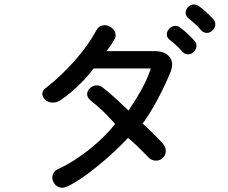

<svg xmlns="http://www.w3.org/2000/svg" viewBox="-20 -858 1040 875"><path d="M418.9 -719.7Q386.7 -658.2 326.2 -587.9Q261.7 -513.7 192.4 -460Q173.8 -448.2 172.9 -431.6Q172.9 -417 184.6 -404.3Q197.3 -392.6 215.8 -390.6Q236.3 -388.7 255.9 -401.4Q305.7 -435.5 346.7 -477.5Q382.8 -512.7 406.2 -545.9H667Q653.3 -501 623 -446.3Q605.5 -414.1 569.3 -359.4L566.4 -353.5L544.9 -374Q511.7 -404.3 497.1 -418Q473.6 -439.5 448.2 -459Q434.6 -470.7 417 -468.8Q401.4 -466.8 389.6 -456.1Q377.9 -444.3 377 -429.7Q377 -414.1 392.6 -400.4Q423.8 -376 450.2 -350.6Q468.8 -333 504.9 -293Q459 -235.4 390.6 -179.7Q318.4 -122.1 250 -89.8Q227.5 -82 220.7 -62.5Q214.8 -45.9 223.6 -28.3Q232.4 -10.7 249 -4.9Q268.6 2 290 -9.8Q348.6 -38.1 427.7 -103.5Q501 -163.1 563.5 -229.5Q583 -213.9 606.4 -191.4Q620.1 -177.7 648.4 -149.4L657.2 -139.6Q672.9 -125 692.4 -126Q709 -126 722.7 -138.7Q735.4 -151.4 735.4 -168.9Q736.3 -188.5 720.7 -205.1Q704.1 -223.6 676.8 -251Q650.4 -277.3 629.9 -294.9Q660.2 -335 696.3 -401.4Q732.4 -468.8 757.8 -531.2Q774.4 -576.2 750 -601.6Q728.5 -625 684.6 -625H464.8Q477.5 -640.6 487.3 -655.3Q493.2 -664.1 500 -676.8L502.9 -679.7Q510.7 -696.3 503.9 -712.9Q497.1 -727.5 481.4 -736.3Q464.8 -746.1 448.2 -742.2Q429.7 -739.3 418.9 -719.7ZM799.8 -733.4Q787.1 -742.2 772.5 -739.3Q758.8 -736.3 750 -725.6Q740.2 -713.9 740.2 -701.2Q740.2 -687.5 752.9 -676.8Q773.4 -661.1 786.1 -648.4Q800.8 -635.7 810.5 -623Q822.3 -609.4 837.9 -610.4Q851.6 -610.4 862.3 -621.1Q873 -630.9 875 -645.5Q877 -660.2 866.2 -671.9Q853.5 -687.5 835.9 -703.1Q817.4 -720.7 799.8 -733.4ZM884.8 -831.1Q872.1 -839.8 857.4 -836.9Q843.8 -834 835 -823.2Q825.2 -811.5 826.2 -798.8Q826.2 -785.2 838.9 -774.4Q858.4 -758.8 871.1 -747.1Q885.7 -733.4 895.5 -721.7Q907.2 -708 922.9 -708Q936.5 -708 947.3 -718.8Q959 -728.5 960.9 -743.2Q962.9 -757.8 953.1 -769.5Q934.6 -789.1 921.9 -800.8Q901.4 -820.3 884.8 -831.1Z"/></svg>

Font: GungsuhChe
Style: Regular
Weight: 400
Monospace: yes
Version: Version 2.21